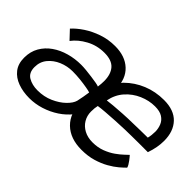

<svg xmlns="http://www.w3.org/2000/svg" viewBox="-91 -819 1078 1078"><g transform="rotate(45 448.5 -280.0)"><path d="M191.5 -6Q141.5 -6 100.2 -21Q59 -36 34.8 -67Q10.5 -98 10.5 -146.5Q10.5 -195 31.8 -232Q53 -269 89.2 -294.2Q125.5 -319.5 171.2 -332.2Q217 -345 266 -345Q282.5 -345 305.8 -342.8Q329 -340.5 352.8 -337.2Q376.5 -334 394.5 -330.8Q412.5 -327.5 418 -324.5Q421.5 -350.5 421.5 -371Q421.5 -425 395.2 -455Q369 -485 310 -485Q251.5 -485 202.2 -458.2Q153 -431.5 124.5 -393L77 -443.5Q101 -470.5 139 -495.8Q177 -521 224.8 -537.5Q272.5 -554 326.5 -554Q406 -554 452.8 -510.2Q499.5 -466.5 499.5 -388Q499.5 -353 491.5 -306.2Q483.5 -259.5 470 -196Q461 -155.5 433.8 -120.8Q406.5 -86 367.5 -60.2Q328.5 -34.5 283 -20.2Q237.5 -6 191.5 -6ZM193.5 -69.5Q244.5 -69.5 287.2 -88.5Q330 -107.5 358 -134.8Q386 -162 392.5 -186.5Q396.5 -203 400.5 -226Q404.5 -249 407 -266.5Q397.5 -270 373.2 -274.2Q349 -278.5 318.2 -281.8Q287.5 -285 258 -285Q216 -285 177.2 -268.8Q138.5 -252.5 113.8 -222.5Q89 -192.5 89 -150.5Q89 -105.5 119.8 -87.5Q150.5 -69.5 193.5 -69.5ZM856.5 -119Q844 -106 822 -87.2Q800 -68.5 768.2 -50.5Q736.5 -32.5 695.5 -20.2Q654.5 -8 604 -8Q514.5 -8 463 -58Q411.5 -108 411.5 -202.5Q411.5 -276.5 436.2 -337.2Q461 -398 505.2 -442Q549.5 -486 608 -510Q666.5 -534 734.5 -534Q814.5 -534 855.8 -490.2Q897 -446.5 897 -372Q897 -345.5 892 -318.5Q887 -291.5 877 -262.5Q872.5 -262.5 852.8 -262.5Q833 -262.5 805.2 -262.5Q777.5 -262.5 748.5 -262Q719.5 -261.5 696 -261Q662.5 -260 622.8 -257.8Q583 -255.5 548.2 -252.8Q513.5 -250 495 -247Q490 -227.5 490 -198Q490 -165.5 505.8 -139Q521.5 -112.5 550.5 -97Q579.5 -81.5 618 -81.5Q659.5 -81.5 693.2 -94.5Q727 -107.5 752.2 -125.5Q777.5 -143.5 793.8 -159.2Q810 -175 816 -180Q818.5 -177.5 824.2 -170.5Q830 -163.5 837 -154.2Q844 -145 849.5 -135.5Q855 -126 856.5 -119ZM508.5 -305Q524 -307.5 554.2 -310Q584.5 -312.5 624.2 -315Q664 -317.5 708 -318Q733.5 -319 757.8 -319.2Q782 -319.5 799 -319.8Q816 -320 819 -320Q822 -331 823.8 -345.8Q825.5 -360.5 825.5 -374.5Q825 -400 815.5 -422.5Q806 -445 784 -459Q762 -473 724 -473Q677 -473 631.2 -453.2Q585.5 -433.5 552.2 -396Q519 -358.5 508.5 -305Z"/></g></svg>

Font: Grandstander Thin Light
Style: Italic
Weight: 300
Italic angle: -15°
Version: Version 1.200